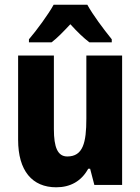

<svg xmlns="http://www.w3.org/2000/svg" viewBox="-20 -786 597 816"><path d="M351 -766H208C187 -727 135 -656 103 -619V-606H199C223 -624 248 -650 279 -683C309 -650 335 -625 360 -606H455V-619C418 -665 376 -721 351 -766ZM499 -550H347V-282C347 -180 333 -121 266 -121C225 -121 209 -160 209 -237V-550H57V-192C57 -60 117 10 219 10C279 10 326 -16 355 -69H363L381 0H499Z"/></svg>

Font: Noto Sans Lao Looped Condensed ExtraBold
Style: Regular
Weight: 800
Width: 3
Designer: Mark Frömberg, Ben Mitchell
Foundry: The Fontpad Ltd
Version: Version 1.002